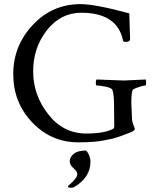

<svg xmlns="http://www.w3.org/2000/svg" viewBox="-20 -671 738 913"><path d="M621.1 -57.6Q621.1 -48.8 590.8 -37.6Q560.5 -26.4 555.7 -24.4Q550.8 -22.5 533.7 -17.1Q516.6 -11.7 506.3 -9.8Q496.1 -7.8 477.1 -3.9Q429.7 5.9 352.5 5.9Q223.6 5.9 133.3 -88.9Q43 -183.6 43 -318.4Q43 -453.1 135.7 -552.2Q228.5 -651.4 363.3 -651.4Q432.6 -651.4 594.7 -607.4Q598.6 -496.1 598.6 -486.3Q598.6 -471.7 578.1 -471.7Q568.4 -471.7 565.4 -476.6Q539.1 -610.4 366.2 -610.4Q268.6 -610.4 203.1 -527.3Q137.7 -444.3 137.7 -331.5Q137.7 -218.8 209.5 -127.4Q281.2 -36.1 389.6 -36.1Q475.6 -36.1 516.6 -57.6Q523.4 -60.5 523.4 -72.3L522.5 -152.3V-159.2Q522.5 -222.7 514.6 -243.2Q510.7 -252.9 482.9 -258.8Q455.1 -264.6 439.5 -264.6Q435.5 -264.6 435.5 -276.9Q435.5 -289.1 439.5 -293Q564.5 -288.1 569.8 -288.1Q575.2 -288.1 672.9 -293Q674.8 -287.1 674.8 -275.9Q674.8 -264.6 670.9 -264.6Q665 -264.6 644 -258.3Q623 -252 613.8 -246.1Q604.5 -240.2 604.5 -181.6L607.4 -111.3Q607.4 -93.8 614.3 -77.1Q621.1 -60.5 621.1 -57.6ZM388.7 44.9Q397.5 51.8 403.8 67.9Q410.2 84 410.2 96.7Q410.2 174.8 330.1 219.7Q328.1 221.7 315.4 221.7Q302.7 221.7 302.7 214.8L325.2 193.4Q347.7 170.9 347.7 157.7Q347.7 144.5 329.6 128.9Q311.5 113.3 311.5 95.2Q311.5 77.1 330.1 61Q348.6 44.9 388.7 44.9Z"/></svg>

Font: CrimsonText-Roman
Style: Roman
Weight: 400
Version: Version 0.13